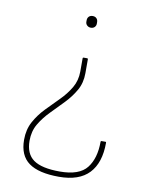

<svg xmlns="http://www.w3.org/2000/svg" viewBox="-79 -549 613 794"><g transform="rotate(10 228.0 -151.5)"><path d="M253 -315Q257 -315 257 -311V-253Q257 -212 239 -180.5Q221 -149 194.5 -121.5Q168 -94 141 -66.5Q114 -39 96 -8.5Q78 22 78 62Q78 117 112.5 141.5Q147 166 223 166Q305 166 336.5 125.5Q368 85 368 16Q368 12 372 12H388Q390 12 390.5 13Q391 14 391 16Q391 100 349.5 144Q308 188 223 188Q138 188 96.5 158Q55 128 55 62Q55 19 73 -14Q91 -47 118 -75Q145 -103 172 -130Q199 -157 217 -187.5Q235 -218 235 -256V-311Q235 -315 239 -315ZM246 -491Q256 -491 262 -485Q268 -479 268 -469V-463Q268 -454 262 -448Q256 -442 246 -442Q237 -442 230.5 -448Q224 -454 224 -463V-469Q224 -479 230 -485Q236 -491 246 -491Z"/></g></svg>

Font: Sofia Sans Thin
Style: Regular
Weight: 250
Designer: Botio Nikoltchev, Ani Petrova
Foundry: lettersoup
Version: Version 4.101